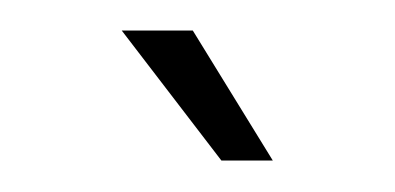

<svg xmlns="http://www.w3.org/2000/svg" viewBox="-20 -841 255 124"><path d="M123 -737.3H156.2L104.5 -821.3H58.6Z"/></svg>

Font: Caledo
Style: Light
Weight: 300
Designer: BSozoo
Foundry: BSozoo
Version: Version 002.000